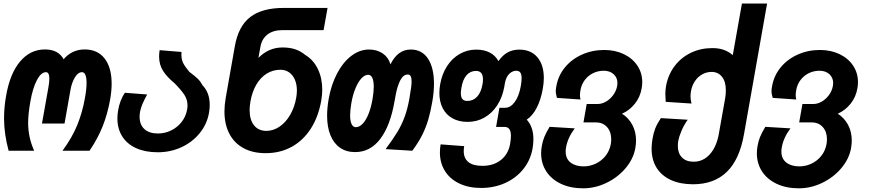

<svg xmlns="http://www.w3.org/2000/svg" viewBox="-20 -834 4840 1068"><path d="M2.5 -176Q2.5 -237.5 14 -301.5Q35.5 -425.5 92 -492.2Q148.5 -559 230 -559Q304 -559 334 -504.5Q380.5 -559 451 -559Q522.5 -559 561.8 -508.8Q601 -458.5 601 -368Q601 -329 592.5 -279.5Q578 -199 550.8 -130.8Q523.5 -62.5 478 4.5H327.5Q382 -69.5 410.2 -139.5Q438.5 -209.5 452.5 -289Q461.5 -338.5 461.5 -373Q461.5 -402 455 -417.2Q448.5 -432.5 436 -432.5Q414 -432.5 396.8 -403.8Q379.5 -375 372.5 -336.5L339 -147H213.5L249 -346.5Q254.5 -375.5 254.5 -396Q254.5 -432.5 235.5 -432.5Q208.5 -432.5 185.2 -388.2Q162 -344 149 -270Q136.5 -199 136.5 -151Q136.5 -111 144.5 -73Q152.5 -35 170 4.5H28Q2.5 -89.5 2.5 -176Z M633 -175.5Q633 -198 637.5 -222.5Q641.5 -247 651 -272.2Q660.5 -297.5 674.5 -318L798.5 -308.5Q781 -276 772.2 -255.2Q763.5 -234.5 759 -212.5Q756.5 -196 756.5 -184.5Q756.5 -140.5 783.2 -116Q810 -91.5 858.5 -91.5Q898 -91.5 932.8 -108.8Q967.5 -126 991 -156.5Q1014.5 -187 1021 -225.5Q1023 -236 1023 -248Q1023 -278.5 1006.8 -304.5Q990.5 -330.5 951.5 -370.5Q910 -404.5 887.5 -439Q865 -473.5 865 -520Q865 -536.5 868 -555L989.5 -545Q989 -539.5 989 -529Q989 -504 998.5 -484.2Q1008 -464.5 1033 -434.5Q1067 -409 1081.2 -394.8Q1095.5 -380.5 1107.5 -358.5Q1146.5 -318 1146.5 -251Q1146.5 -227.5 1142.5 -206Q1131.5 -143.5 1091 -93.5Q1050.5 -43.5 989.5 -15.2Q928.5 13 858 13Q788 13 737.5 -9.8Q687 -32.5 660 -75.2Q633 -118 633 -175.5Z M1228.5 -214.5Q1228.5 -248.5 1235.5 -289.5L1286.5 -578Q1306 -688.5 1372 -739.2Q1438 -790 1559 -790H1802L1780 -666.5H1551.5Q1499.5 -666.5 1468 -642.2Q1436.5 -618 1428.5 -573.5L1417.5 -512Q1474.5 -570 1552 -570Q1592.5 -570 1623 -559.5Q1653.5 -549 1678.5 -528Q1723.5 -501 1748 -450.2Q1772.5 -399.5 1772.5 -335Q1772.5 -307.5 1767 -274.5Q1751 -183.5 1708.5 -117.8Q1666 -52 1602 -17Q1538 18 1457.5 18Q1385.5 18 1334 -10.2Q1282.5 -38.5 1255.5 -90.8Q1228.5 -143 1228.5 -214.5ZM1627.5 -289Q1631.5 -312 1631.5 -330Q1631.5 -364.5 1620.2 -390.8Q1609 -417 1588.2 -431.5Q1567.5 -446 1540 -446Q1498 -446 1463.5 -424.5Q1429 -403 1405.8 -363.2Q1382.5 -323.5 1373 -269.5Q1368.5 -244 1368.5 -221.5Q1368.5 -168 1393 -137Q1417.5 -106 1462 -106Q1500 -106 1534.5 -129.2Q1569 -152.5 1593.5 -194.2Q1618 -236 1627.5 -289Z M1799.5 -191Q1799.5 -232.5 1808 -282.5Q1822 -362.5 1855 -425.2Q1888 -488 1934.2 -523.2Q1980.5 -558.5 2033 -558.5Q2077.5 -558.5 2109.2 -536.5Q2141 -514.5 2152 -476Q2192 -558.5 2265 -558.5Q2327 -558.5 2360.5 -508Q2394 -457.5 2394 -368.5Q2394 -321 2384.5 -267.5Q2374.5 -211 2362.2 -168.8Q2350 -126.5 2329 -84.2Q2308 -42 2273.5 4.5L2125 -4.5Q2167.5 -62 2190.5 -100Q2213.5 -138 2230 -181.8Q2246.5 -225.5 2257.5 -287L2259.5 -300.5Q2264.5 -329 2267 -347.8Q2269.5 -366.5 2269.5 -381Q2269.5 -419.5 2249 -419.5Q2223 -419.5 2206.5 -387.2Q2190 -355 2181 -305.5L2174 -267.5Q2150.5 -134 2095 -61Q2039.5 12 1955.5 12Q1906 12 1871 -12.5Q1836 -37 1817.8 -82.5Q1799.5 -128 1799.5 -191ZM2052 -281.5Q2059 -323.5 2059 -351Q2059 -383.5 2051 -400.8Q2043 -418 2028 -418Q2009.5 -418 1991.2 -399Q1973 -380 1958 -344.5Q1943 -309 1934.5 -261.5Q1927.5 -219.5 1927.5 -192.5Q1927.5 -160.5 1935.8 -143.5Q1944 -126.5 1959 -126.5Q1978.5 -126.5 1996.5 -144.8Q2014.5 -163 2029 -198Q2043.5 -233 2052 -281.5Z M2427 14Q2427 -10.5 2431 -31L2562 -21Q2559.5 -5 2559.5 6Q2559.5 46.5 2585.5 67.5Q2611.5 88.5 2663.5 88.5Q2725.5 88.5 2766.5 55.8Q2807.5 23 2817.5 -33.5Q2822 -59 2822 -77.5Q2822 -103.5 2813.2 -115.8Q2804.5 -128 2786.5 -128H2739.5L2758 -234.5H2789.5Q2820 -234.5 2843.5 -266.8Q2867 -299 2877 -355.5Q2881.5 -382 2881.5 -398Q2881.5 -421 2874 -430.8Q2866.5 -440.5 2852 -440.5Q2831 -440.5 2813 -423.5Q2795 -406.5 2788.5 -371.5L2785 -350.5Q2774.5 -292.5 2746 -248.5Q2717.5 -204.5 2675 -180.2Q2632.5 -156 2581 -156Q2532.5 -156 2497 -175.8Q2461.5 -195.5 2442.8 -231.8Q2424 -268 2424 -316.5Q2424 -340 2428.5 -365.5Q2438.5 -422.5 2466.8 -466.2Q2495 -510 2537.2 -534Q2579.5 -558 2629 -558Q2673 -558 2704.5 -541.5Q2736 -525 2752.5 -494Q2776.5 -528 2804.8 -543Q2833 -558 2868.5 -558Q2933 -558 2969 -515.8Q3005 -473.5 3005 -400Q3005 -371.5 2999 -338.5Q2988 -277.5 2965 -233.5Q2942 -189.5 2910 -168.5Q2947 -128 2947 -60.5Q2947 -33 2942.5 -8.5Q2931 56.5 2891 106.5Q2851 156.5 2789.8 184Q2728.5 211.5 2656.5 211.5Q2586.5 211.5 2534.5 186.5Q2482.5 161.5 2454.8 116.8Q2427 72 2427 14ZM2664 -365.5Q2666.5 -378 2666.5 -392.5Q2666.5 -439.5 2628 -439.5Q2596.5 -439.5 2575.5 -416Q2554.5 -392.5 2546.5 -345.5Q2543.5 -328.5 2543.5 -315.5Q2543.5 -293.5 2552.2 -283Q2561 -272.5 2579.5 -272.5Q2612 -272.5 2634 -296.2Q2656 -320 2664 -365.5Z M2990 18Q2990 -0.5 2994 -23Q2998.5 -49 3007.8 -72Q3017 -95 3037 -128.5L3177 -120Q3137.5 -67.5 3128.5 -13Q3126.5 -2.5 3126.5 9Q3126.5 49 3154 70.2Q3181.5 91.5 3226.5 91.5Q3261 91.5 3293.2 76.5Q3325.5 61.5 3348 33.5Q3370.5 5.5 3377.5 -32Q3380 -48 3380 -59Q3380 -101 3356.8 -127Q3333.5 -153 3295.5 -153H3225.5L3243.5 -255.5H3304.5Q3328 -255.5 3351.2 -269Q3374.5 -282.5 3391.2 -305.5Q3408 -328.5 3413 -356Q3414.5 -363.5 3414.5 -371.5Q3414.5 -402 3393.5 -421.2Q3372.5 -440.5 3338.5 -440.5Q3306.5 -440.5 3279 -427Q3251.5 -413.5 3233 -389Q3214.5 -364.5 3209 -333Q3208 -327.5 3207 -320Q3206 -312.5 3206 -305Q3206 -293.5 3209 -280.5L3078 -289.5Q3075.5 -299 3073.5 -308.5Q3071.5 -318 3071.5 -327.5Q3071.5 -338 3074.5 -353.5Q3084.5 -412.5 3122 -458.5Q3159.5 -504.5 3216.8 -530.2Q3274 -556 3341 -556Q3402 -556 3450.2 -532.8Q3498.5 -509.5 3525.5 -468.8Q3552.5 -428 3552.5 -377Q3552.5 -361 3549.5 -343.5Q3541 -293.5 3511 -256.5Q3481 -219.5 3440 -201.5Q3476 -179 3497 -140.2Q3518 -101.5 3518 -52Q3518 -33 3514 -10Q3503.5 49.5 3460.2 101Q3417 152.5 3353.8 183Q3290.5 213.5 3223.5 213.5Q3154 213.5 3101 188.8Q3048 164 3019 119.8Q2990 75.5 2990 18Z M3604.5 -7Q3604.5 -34.5 3609.5 -61.5Q3614.5 -93 3624.8 -119.2Q3635 -145.5 3656 -177L3805.5 -168Q3785.5 -140.5 3771.5 -108Q3757.5 -75.5 3753 -50.5Q3750.5 -38 3750.5 -22Q3750.5 18.5 3773.5 42Q3796.5 65.5 3838.5 65.5Q3891.5 65.5 3928.8 23.8Q3966 -18 3978.5 -89.5L4013.5 -286Q4017.5 -308 4017.5 -331Q4017.5 -380.5 3995.8 -407.2Q3974 -434 3938.5 -434Q3910.5 -434 3886.2 -420.5Q3862 -407 3845.8 -383Q3829.5 -359 3824 -328.5Q3821 -313 3821 -298.5Q3821 -280 3826.5 -258L3683 -267.5Q3681 -301.5 3681 -312Q3681 -332.5 3684.5 -353.5Q3695.5 -416.5 3731.5 -465Q3767.5 -513.5 3822.2 -540Q3877 -566.5 3943 -566.5Q4012.5 -566.5 4056 -527L4107 -814.5H4247L4118.5 -87.5Q4094 53 4023 122Q3952 191 3835 191Q3763.5 191 3711.8 167.2Q3660 143.5 3632.2 99Q3604.5 54.5 3604.5 -7Z M4190 18Q4190 -0.5 4194 -23Q4198.5 -49 4207.8 -72Q4217 -95 4237 -128.5L4377 -120Q4337.5 -67.5 4328.5 -13Q4326.5 -2.5 4326.5 9Q4326.5 49 4354 70.2Q4381.5 91.5 4426.5 91.5Q4461 91.5 4493.2 76.5Q4525.5 61.5 4548 33.5Q4570.5 5.5 4577.5 -32Q4580 -48 4580 -59Q4580 -101 4556.8 -127Q4533.5 -153 4495.5 -153H4425.5L4443.5 -255.5H4504.5Q4528 -255.5 4551.2 -269Q4574.5 -282.5 4591.2 -305.5Q4608 -328.5 4613 -356Q4614.5 -363.5 4614.5 -371.5Q4614.5 -402 4593.5 -421.2Q4572.5 -440.5 4538.5 -440.5Q4506.5 -440.5 4479 -427Q4451.5 -413.5 4433 -389Q4414.5 -364.5 4409 -333Q4408 -327.5 4407 -320Q4406 -312.5 4406 -305Q4406 -293.5 4409 -280.5L4278 -289.5Q4275.5 -299 4273.5 -308.5Q4271.5 -318 4271.5 -327.5Q4271.5 -338 4274.5 -353.5Q4284.5 -412.5 4322 -458.5Q4359.5 -504.5 4416.8 -530.2Q4474 -556 4541 -556Q4602 -556 4650.2 -532.8Q4698.5 -509.5 4725.5 -468.8Q4752.5 -428 4752.5 -377Q4752.5 -361 4749.5 -343.5Q4741 -293.5 4711 -256.5Q4681 -219.5 4640 -201.5Q4676 -179 4697 -140.2Q4718 -101.5 4718 -52Q4718 -33 4714 -10Q4703.5 49.5 4660.2 101Q4617 152.5 4553.8 183Q4490.5 213.5 4423.5 213.5Q4354 213.5 4301 188.8Q4248 164 4219 119.8Q4190 75.5 4190 18Z"/></svg>

Font: JuliaMono ExtraBold
Style: Italic
Weight: 800
Italic angle: -9°
Monospace: yes
Designer: cormullion
Foundry: corm
Version: Version 0.057; ttfautohint (v1.8.4)